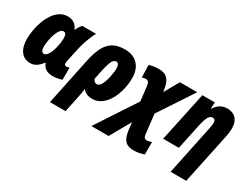

<svg xmlns="http://www.w3.org/2000/svg" viewBox="-80 -1088 2367 1853"><g transform="rotate(30 1103.0 -161.5)"><path d="M169.4 9.8Q103 9.8 65.4 -40.3Q27.8 -90.3 27.8 -178.7Q27.8 -225.1 36.9 -277.6Q45.9 -330.1 64.5 -380.4Q83 -430.7 111.1 -472.2Q139.2 -513.7 177.2 -538.3Q215.3 -563 263.2 -563Q307.1 -563 336.4 -542Q365.7 -521 380.9 -484.4H384.3Q389.6 -497.1 396.7 -509.8Q403.8 -522.5 411.9 -533.7Q419.9 -544.9 428.2 -553.2H581.5Q564 -521 548.6 -483.2Q533.2 -445.3 521.2 -406Q509.3 -366.7 501 -329.1L473.6 -203.6Q471.2 -192.4 469.2 -180.2Q467.3 -168 467.3 -160.2Q467.3 -146 473.9 -140.9Q480.5 -135.7 491.2 -135.7Q497.6 -135.7 506.3 -137.9Q515.1 -140.1 522.9 -144V-7.8Q504.9 -1.5 477.1 4.2Q449.2 9.8 425.8 9.8Q385.3 9.8 359.9 -1Q334.5 -11.7 320.8 -29.3Q307.1 -46.9 301.3 -66.4H295.4Q281.2 -47.4 263.2 -29.8Q245.1 -12.2 222.4 -1.2Q199.7 9.8 169.4 9.8ZM238.3 -133.8Q258.8 -133.8 274.4 -152.1Q290 -170.4 301 -198.5Q312 -226.6 318.8 -254.9Q327.1 -290.5 330.1 -315.4Q333 -340.3 333 -359.4Q333 -389.6 324.2 -403.6Q315.4 -417.5 299.8 -417.5Q281.7 -417.5 267.1 -401.9Q252.4 -386.2 241.2 -361.1Q230 -335.9 222.4 -306.2Q214.8 -276.4 210.7 -247.6Q206.5 -218.8 206.5 -196.8Q206.5 -165.5 215.1 -149.7Q223.6 -133.8 238.3 -133.8Z M525.4 240.2 634.3 -282.7Q652.8 -372.1 683.1 -434.8Q713.4 -497.6 765.1 -530.3Q816.9 -563 900.4 -563Q965.3 -563 1009.3 -536.6Q1053.2 -510.3 1075.4 -464.1Q1097.7 -418 1097.7 -357.4Q1097.7 -304.7 1087.4 -252.2Q1077.1 -199.7 1057.4 -152.6Q1037.6 -105.5 1008.8 -69.1Q980 -32.7 943.1 -11.5Q906.2 9.8 861.3 9.8Q822.8 9.8 795.2 -3.7Q767.6 -17.1 753.4 -40Q751 -12.7 744.9 19.5Q738.8 51.8 732.4 82.5L699.2 240.2ZM829.6 -135.7Q849.6 -135.7 864.7 -155Q879.9 -174.3 890.4 -204.1Q900.9 -233.9 907.5 -265.4Q914.1 -296.9 917 -322.5Q919.9 -348.1 919.9 -358.9Q919.9 -388.2 910.9 -404.1Q901.9 -419.9 886.2 -419.9Q871.1 -419.9 857.9 -408.7Q844.7 -397.5 832.8 -366.5Q820.8 -335.4 807.6 -274.9L785.6 -169.9Q792 -154.8 803.2 -145.3Q814.5 -135.7 829.6 -135.7Z M987.3 240.2 1277.3 -201.2 1258.8 -363.3Q1254.9 -394 1244.1 -405.5Q1233.4 -417 1215.8 -417Q1204.6 -417 1195.1 -414.8Q1185.5 -412.6 1174.3 -409.2L1170.4 -546.9Q1190.4 -554.2 1220.7 -558.6Q1251 -563 1276.9 -563Q1342.8 -563 1376.2 -527.6Q1409.7 -492.2 1419.4 -418L1424.3 -390.6L1515.6 -553.2H1709L1455.1 -168.9L1480 47.9Q1483.4 74.7 1493.4 84.2Q1503.4 93.8 1517.1 93.8Q1524.9 93.8 1539.3 90.3Q1553.7 86.9 1571.3 81.5V219.2Q1544.9 229.5 1514.9 234.9Q1484.9 240.2 1452.6 240.2Q1412.1 240.2 1384 225.3Q1356 210.4 1339.4 175.8Q1322.8 141.1 1316.4 81.1L1308.1 11.7L1179.2 240.2Z M1870.1 240.2 1983.9 -305.2Q1987.8 -322.3 1991 -342.3Q1994.1 -362.3 1994.1 -377.4Q1994.1 -396.5 1985.8 -406.2Q1977.5 -416 1962.9 -416Q1942.4 -416 1928 -400.6Q1913.6 -385.3 1902.8 -354.7Q1892.1 -324.2 1881.8 -277.8L1823.7 0H1648.4L1766.1 -553.2H1905.3L1901.4 -482.4H1904.8Q1921.9 -509.8 1942.4 -527.6Q1962.9 -545.4 1987.1 -554.2Q2011.2 -563 2040.5 -563Q2081.5 -563 2111.1 -546.4Q2140.6 -529.8 2157.2 -498Q2173.8 -466.3 2173.8 -419.4Q2173.8 -398.4 2171.1 -374.3Q2168.5 -350.1 2163.1 -323.7L2044.4 240.2Z"/></g></svg>

Font: Open Sans SemiCondensed ExtraBold
Style: Italic
Weight: 800
Width: 4
Italic angle: -12°
Designer: Monotype Design Team
Foundry: Monotype Imaging Inc.
Version: Version 3.003